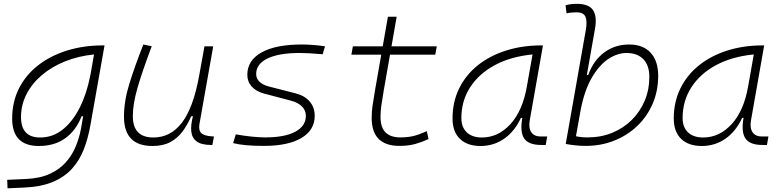

<svg xmlns="http://www.w3.org/2000/svg" viewBox="-20 -763 4142 1017"><path d="M20 234.4 18.1 189.5 117.7 185.1Q191.9 181.6 243.7 158Q295.4 134.3 328.9 96.4Q362.3 58.6 381.3 12.2Q400.4 -34.2 409.2 -82.5L420.4 -147H412.1Q382.3 -71.3 325.4 -30.5Q268.6 10.3 185.5 10.3Q44.4 10.3 44.4 -135.3Q44.4 -223.1 80.6 -294.7Q116.7 -366.2 181.9 -417Q247.1 -467.8 334.5 -495.1Q421.9 -522.5 524.4 -522.5H533.7L458.5 -98.1Q446.3 -29.3 423.6 28.8Q400.9 86.9 361.1 130.9Q321.3 174.8 259.5 200.7Q197.8 226.6 107.9 230.5ZM478 -474.6Q395.5 -466.3 325 -438Q254.4 -409.7 202.1 -365.5Q149.9 -321.3 120.6 -264.6Q91.3 -208 91.3 -142.6Q91.3 -34.7 192.9 -34.7Q259.3 -34.7 312 -76.7Q364.7 -118.7 401.9 -192.1Q439 -265.6 457.5 -359.9L461.4 -379.4Z M787.6 10.3Q636.7 10.3 636.7 -145Q636.7 -227.1 664.6 -317.6Q692.4 -408.2 739.3 -527.3L783.7 -518.1Q734.9 -388.7 709.2 -300.8Q683.6 -212.9 683.6 -147.5Q683.6 -34.7 792.5 -34.7Q883.3 -34.7 943.4 -112.8Q1003.4 -190.9 1034.2 -358.4L1063 -517.6H1109.4L1036.6 -106.9Q1030.8 -73.2 1046.1 -58.1Q1061.5 -43 1104.5 -40.5L1113.3 -40L1105 4.9H1099.6Q1046.9 4.9 1021.7 -13.9Q996.6 -32.7 993.2 -66.7Q989.7 -100.6 1002 -147H992.7Q973.6 -103 947.5 -67.4Q921.4 -31.7 882.8 -10.7Q844.2 10.3 787.6 10.3Z M1377.4 9.8Q1272 9.8 1214.8 -4.9L1229 -51.3Q1321.3 -35.2 1385.3 -35.2Q1487.8 -35.2 1543.9 -65.2Q1600.1 -95.2 1600.1 -149.4Q1600.1 -178.2 1579.6 -199Q1559.1 -219.7 1522 -229.5L1377.9 -267.6Q1336.4 -278.8 1313.2 -304.7Q1290 -330.6 1290 -366.7Q1290 -443.4 1365.5 -485.4Q1440.9 -527.3 1578.6 -527.3Q1606 -527.3 1638.2 -524.9Q1670.4 -522.5 1701.7 -517.6L1689 -475.6Q1610.8 -482.4 1567.9 -482.4Q1457.5 -482.4 1397.2 -453.4Q1336.9 -424.3 1336.9 -371.1Q1336.9 -347.2 1354.2 -330.3Q1371.6 -313.5 1402.8 -305.2L1543.9 -269Q1593.3 -256.8 1620.1 -225.6Q1647 -194.3 1647 -149.4Q1647 -73.7 1576.4 -32Q1505.9 9.8 1377.4 9.8Z M2096.2 9.8Q1948.7 9.8 1948.7 -138.2Q1948.7 -170.9 1953.1 -201.7Q1957.5 -232.4 1966.8 -287.1L1999.5 -473.6H1841.3L1849.1 -517.6H2007.3L2034.7 -674.3H2081.1L2053.7 -517.6H2293.5L2285.6 -473.6H2045.9L2013.2 -287.1Q2003.9 -232.9 1999.8 -203.6Q1995.6 -174.3 1995.6 -143.1Q1995.6 -35.2 2100.6 -35.2Q2139.6 -35.2 2169.7 -42.5Q2199.7 -49.8 2240.7 -68.4L2250 -26.4Q2217.3 -11.2 2180.7 -0.7Q2144 9.8 2096.2 9.8Z M2525.4 10.3Q2454.6 10.3 2415.8 -27.8Q2377 -65.9 2377 -135.3Q2377 -223.1 2412.1 -294.7Q2447.3 -366.2 2510.7 -417Q2574.2 -467.8 2660.2 -495.1Q2746.1 -522.5 2847.2 -522.5H2856L2786.1 -126Q2778.8 -85.4 2794.2 -62.7Q2809.6 -40 2844.2 -40H2878.4L2870.6 4.9H2847.7Q2779.8 4.9 2756.6 -29.5Q2733.4 -64 2746.6 -138.7H2739.3Q2706.1 -66.9 2650.6 -28.3Q2595.2 10.3 2525.4 10.3ZM2532.7 -34.7Q2618.7 -34.7 2683.6 -105.5Q2748.5 -176.3 2771 -306.2L2800.8 -474.6Q2685.5 -463.4 2601.1 -418Q2516.6 -372.6 2470.2 -300.5Q2423.8 -228.5 2423.8 -137.7Q2423.8 -88.9 2452.6 -61.8Q2481.4 -34.7 2532.7 -34.7Z M3082 9.8Q3055.7 9.8 3029.3 7.1Q3002.9 4.4 2976.6 -0.5L3083 -604Q3091.3 -651.9 3080.8 -674.8Q3070.3 -697.8 3034.2 -697.8Q3021 -697.8 3007.6 -696.5Q2994.1 -695.3 2981 -692.4L2975.6 -734.9Q2990.2 -739.3 3005.1 -741Q3020 -742.7 3035.2 -742.7Q3098.6 -742.7 3121.1 -709.5Q3143.6 -676.3 3131.3 -608.9L3088.4 -365.7H3095.7Q3123.5 -442.9 3180.4 -485.1Q3237.3 -527.3 3313 -527.3Q3385.7 -527.3 3426 -484.1Q3466.3 -440.9 3466.3 -361.3Q3466.3 -282.2 3437.5 -214.6Q3408.7 -147 3356.4 -96.7Q3304.2 -46.4 3234.1 -18.3Q3164.1 9.8 3082 9.8ZM3056.2 -183.6 3030.8 -41.5Q3056.2 -35.2 3092.8 -35.2Q3162.6 -35.2 3222.2 -59.3Q3281.7 -83.5 3325.9 -127.2Q3370.1 -170.9 3394.8 -229.2Q3419.4 -287.6 3419.4 -356.4Q3419.4 -416.5 3387.7 -449.5Q3356 -482.4 3298.3 -482.4Q3251 -482.4 3203.1 -451.2Q3155.3 -419.9 3116.2 -354Q3077.1 -288.1 3056.2 -183.6Z M3697.3 10.3Q3626.5 10.3 3587.6 -27.8Q3548.8 -65.9 3548.8 -135.3Q3548.8 -223.1 3584 -294.7Q3619.1 -366.2 3682.6 -417Q3746.1 -467.8 3832 -495.1Q3918 -522.5 4019 -522.5H4027.8L3958 -126Q3950.7 -85.4 3966.1 -62.7Q3981.4 -40 4016.1 -40H4050.3L4042.5 4.9H4019.5Q3951.7 4.9 3928.5 -29.5Q3905.3 -64 3918.5 -138.7H3911.1Q3877.9 -66.9 3822.5 -28.3Q3767.1 10.3 3697.3 10.3ZM3704.6 -34.7Q3790.5 -34.7 3855.5 -105.5Q3920.4 -176.3 3942.9 -306.2L3972.7 -474.6Q3857.4 -463.4 3772.9 -418Q3688.5 -372.6 3642.1 -300.5Q3595.7 -228.5 3595.7 -137.7Q3595.7 -88.9 3624.5 -61.8Q3653.3 -34.7 3704.6 -34.7Z"/></svg>

Font: Cascadia Code NF ExtraLight
Style: Italic
Weight: 200
Italic angle: -10°
Monospace: yes
Designer: Aaron Bell
Foundry: Saja Typeworks
Version: Version 2404.023; ttfautohint (v1.8.4)